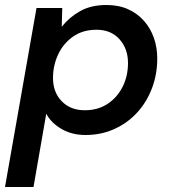

<svg xmlns="http://www.w3.org/2000/svg" viewBox="-49 -528 679 768"><path d="M-29 220 97 -496H200L198 -421Q228 -459 271.5 -483.5Q315 -508 377 -508Q426 -508 463.5 -491Q501 -474 527 -444.5Q553 -415 566.5 -376.5Q580 -338 580 -294Q580 -230 558.5 -174Q537 -118 498.5 -76.5Q460 -35 407.5 -11.5Q355 12 293 12Q238 12 196.5 -12.5Q155 -37 136 -73L85 220ZM290 -87Q342 -87 380.5 -112Q419 -137 441 -180Q463 -223 463 -276Q463 -333 429 -371Q395 -409 337 -409Q282 -409 243 -381.5Q204 -354 183.5 -310Q163 -266 163 -216Q163 -159 198 -123Q233 -87 290 -87Z"/></svg>

Font: Rethink Sans SemiBold
Style: Italic
Weight: 600
Italic angle: -10°
Designer: The Rethink Sans project authors (Hans Thiessen). DM Sans designed by Colophon Foundry.
Foundry: Rethink Communications LLC
Version: Version 1.001